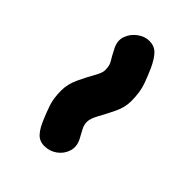

<svg xmlns="http://www.w3.org/2000/svg" viewBox="-6 -581 590 590"><g transform="rotate(-45 289.5 -286.0)"><path d="M354 -198.5Q327.5 -198.5 300.5 -211.5Q273.5 -224.5 250.8 -237.2Q228 -250 213.5 -250Q200 -250 188.5 -243.8Q177 -237.5 158 -227.5Q136 -217 115.2 -223.8Q94.5 -230.5 81.2 -248.8Q68 -267 68 -290Q68 -311.5 82.8 -325Q97.5 -338.5 126.5 -350Q144 -357.5 168 -365.8Q192 -374 225.5 -374Q253 -374 280.5 -361.2Q308 -348.5 330.5 -335.5Q353 -322.5 365 -322.5Q385.5 -322.5 397 -330Q408.5 -337.5 433.5 -350Q456.5 -361.5 477.2 -354Q498 -346.5 511.5 -328.2Q525 -310 525 -290Q525 -268.5 511.5 -254.8Q498 -241 468.5 -227.5Q448.5 -218.5 421.2 -208.5Q394 -198.5 354 -198.5Z"/></g></svg>

Font: Edu VIC WA NT Hand
Style: Regular
Weight: 400
Designer: Tina and Corey Anderson, Eben Sorkin, Mirko Velimirovic
Foundry: Google for Education
Version: Version 1.000